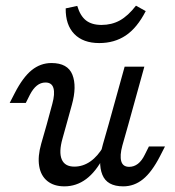

<svg xmlns="http://www.w3.org/2000/svg" viewBox="-20 -650 621 683"><path d="M141.9 -356.5Q125 -356.5 111.3 -345.6Q97.6 -334.7 86.3 -312.9L71.8 -283.9H14.5L32.3 -318.5Q61.3 -375 92.7 -400.4Q124.2 -425.8 162.9 -425.8Q221 -425.8 237.5 -384.3Q254 -342.7 235.5 -276.6L216.1 -206.5H146L166.1 -280.6Q175.8 -316.1 170.2 -336.3Q164.5 -356.5 141.9 -356.5ZM244.4 -57.3Q275 -57.3 301.6 -75.8Q328.2 -94.4 348.4 -129.8V-91.1Q321 -38.7 286.3 -12.9Q251.6 12.9 208.9 12.9Q171.8 12.9 148.4 -6Q125 -25 119.4 -59.3Q113.7 -93.5 126.6 -138.7L146 -206.5H216.1L202.4 -157.3Q188.7 -108.9 199.6 -83.1Q210.5 -57.3 244.4 -57.3ZM423.4 -412.9H493.5L436.3 -206.5H366.1ZM439.5 -56.5Q456.5 -56.5 470.6 -67.3Q484.7 -78.2 495.2 -100L509.7 -129H566.9L549.2 -94.4Q520.2 -37.9 488.7 -12.5Q457.3 12.9 418.5 12.9Q360.5 12.9 344 -28.6Q327.4 -70.2 346 -136.3L366.1 -206.5H436.3L415.3 -132.3Q405.6 -96.8 411.3 -76.6Q416.9 -56.5 439.5 -56.5ZM213.7 -620.2 254.8 -629Q265.3 -593.5 285.9 -577.4Q306.5 -561.3 341.1 -561.3Q377.4 -561.3 406.5 -577.4Q435.5 -593.5 463.7 -629.8L498.4 -610.5Q467.7 -550.8 427.4 -523.8Q387.1 -496.8 333.1 -496.8Q275.8 -496.8 244.4 -529Q212.9 -561.3 213.7 -620.2Z"/></svg>

Font: Playfair Micro SmCond SmLight
Style: Italic
Weight: 360
Width: 4
Italic angle: -15.6°
Designer: Claus Eggers Sørensen
Foundry: Claus Eggers Sørensen
Version: Version 2.203;Glyphs 3.3 (3326)